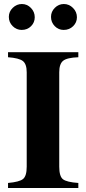

<svg xmlns="http://www.w3.org/2000/svg" viewBox="-20 -936 429 956"><path d="M363 -850Q363 -824 344 -805.5Q325 -787 297 -787Q271 -787 252.5 -806Q234 -825 234 -852Q234 -878 253 -897Q272 -916 298 -916Q324 -916 343.5 -896.5Q363 -877 363 -850ZM153 -850Q153 -824 134.5 -805.5Q116 -787 88 -787Q62 -787 43 -806Q24 -825 24 -852Q24 -878 43.5 -897Q63 -916 89 -916Q115 -916 134 -896.5Q153 -877 153 -850ZM370 0H20V-25Q77 -30 95 -45Q113 -60 113 -106V-576Q113 -617 94 -632Q75 -647 20 -651V-676H370V-651Q314 -649 294.5 -633.5Q275 -618 275 -576V-106Q275 -58 293.5 -43.5Q312 -29 370 -25Z"/></svg>

Font: STIX
Style: Bold
Weight: 700
Designer: MicroPress Inc., with final additions and corrections provided by Coen Hoffman, Elsevier (retired)
Version: Version 1.1.1